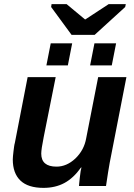

<svg xmlns="http://www.w3.org/2000/svg" viewBox="-20 -902 651 931"><path d="M250 -528 192 -238Q180 -178 180 -157Q180 -94 254 -94Q303 -94 345 -133Q388 -174 398 -232L456 -528H593L512 -113Q505 -75 494 0H363Q363 -2 364 -12Q365 -22 367 -41Q369 -60 371 -72Q373 -84 375 -90H373Q336 -38 292 -14.5Q248 9 191 9Q116 9 79 -26.5Q42 -62 42 -129Q42 -135 43 -146Q44 -157 45.5 -169Q47 -181 48.5 -192Q50 -203 52 -209L114 -528ZM417 -585 438 -692H543L522 -585ZM205 -585 226 -692H330L309 -585ZM439 -733H327L228 -868L230 -882H303L392 -808H394L507 -882H590L587 -868Z"/></svg>

Font: Libra Sans Modern
Style: Bold Italic
Weight: 700
Italic angle: -12°
Foundry: Stefan Peev, Context Ltd
Version: Version 1.000